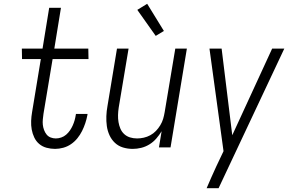

<svg xmlns="http://www.w3.org/2000/svg" viewBox="-20 -776 1540 1011"><path d="M270 8Q247 8 225 2Q203 -4 186.5 -18Q170 -32 160.5 -52Q151 -72 147 -94Q143 -116 144 -139.5Q145 -163 149 -186L195 -465H96L95 -520H204L239 -735H301L266 -520H445L446 -465H257L209 -177Q207 -162 205.5 -147.5Q204 -133 205.5 -119Q207 -105 212 -91.5Q217 -78 225.5 -67.5Q234 -57 247 -52Q260 -47 274 -47Q288 -47 302.5 -52Q317 -57 328.5 -67Q340 -77 348.5 -89.5Q357 -102 363 -115.5Q369 -129 373 -143Q377 -157 379 -171L380 -176H441L440 -169Q436 -148 429 -127Q422 -106 412 -86Q402 -66 387.5 -48Q373 -30 354 -17Q335 -4 313 2Q291 8 270 8Z M679 8Q652 8 627.5 0.5Q603 -7 585 -24Q567 -41 556.5 -64Q546 -87 542.5 -112.5Q539 -138 540 -164.5Q541 -191 546 -218L596 -520H657L605 -209Q602 -189 601.5 -170Q601 -151 604 -133Q607 -115 614 -98.5Q621 -82 634 -70Q647 -58 664.5 -52.5Q682 -47 702 -47Q719 -47 737 -51Q755 -55 771.5 -64Q788 -73 801 -86.5Q814 -100 824 -116.5Q834 -133 839 -150Q844 -167 847 -185L903 -520H964L878 0H817L831 -85Q819 -65 803 -46.5Q787 -28 766.5 -15.5Q746 -3 723.5 2.5Q701 8 679 8ZM800 -587 703 -724 755 -756 843 -613Z M1068 215Q1080 186 1093 157.5Q1106 129 1119 100L1157 20L1083 -520H1147L1203 -64L1413 -520H1477L1131 215Z"/></svg>

Font: Iosevka Light Oblique
Style: Regular
Weight: 300
Italic angle: -9°
Monospace: yes
Designer: Belleve Invis
Foundry: Belleve Invis
Version: Version 32.5.0; ttfautohint (v1.8.4)